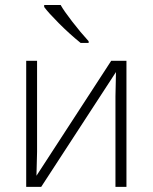

<svg xmlns="http://www.w3.org/2000/svg" viewBox="-20 -731 597 751"><path d="M125 -493.2V-136.7L122.6 -43.5L415 -493.2H474.6V0H431.6V-354L433.6 -449.2L141.1 0H82.5V-493.2ZM326.7 -563H295.4Q251.5 -598.6 209.7 -640.6Q168 -682.6 152.8 -703.6V-711.4H217.3Q229 -689.9 262 -647.2Q294.9 -604.5 326.7 -569.8Z"/></svg>

Font: Bpm'online Open Sans Light
Style: Regular
Weight: 300
Foundry: Ascender Corporation
Version: Version 1.10